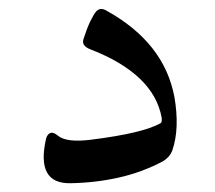

<svg xmlns="http://www.w3.org/2000/svg" viewBox="-20 -411 490 437"><path d="M170 -322Q178 -347 185.5 -362.5Q193 -378 199 -385Q208 -395 222 -387Q354 -314 377 -190Q383 -156 382 -125Q381 -94 372 -68Q366 -53 351 -44Q304 -19 251 -7Q198 5 141 6Q61 8 85 -96Q88 -107 97 -109Q104 -109 112 -102Q132 -86 187 -93Q307 -108 346 -131Q349 -133 348 -143Q330 -243 185 -299Q165 -307 170 -322Z"/></svg>

Font: Amiri Modified
Style: Regular
Weight: 400
Version: 0.117-H1